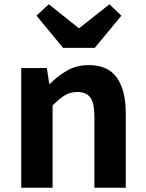

<svg xmlns="http://www.w3.org/2000/svg" viewBox="-20 -878 681 898"><path d="M79.3 0V-559.8H199L210.4 -485.9H213.2Q249.5 -522.2 293.7 -547.9Q337.9 -573.5 395.2 -573.5Q485.6 -573.5 526.9 -514.3Q568.2 -455 568.2 -349.1V0H421.5V-330.9Q421.5 -396 402.5 -421.9Q383.5 -447.7 342.1 -447.7Q307.9 -447.7 282.6 -431.9Q257.3 -416 226 -385.1V0ZM275.1 -654.2 150.5 -804.8 208.2 -857.9 347.6 -747.1H351.6L491.7 -857.9L547.8 -804.8L423.3 -654.2Z"/></svg>

Font: Noto Sans JP
Style: Regular
Weight: 100
Designer: Ryoko NISHIZUKA 西塚涼子 (kana, bopomofo & ideographs); Paul D. Hunt (Latin, Greek & Cyrillic); Sandoll Communications 산돌커뮤니
Foundry: Adobe
Version: Version 2.004;hotconv 1.0.118;makeotfexe 2.5.65603